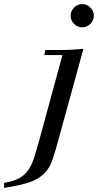

<svg xmlns="http://www.w3.org/2000/svg" viewBox="-151 -735 480 941"><path d="M-131 186V161Q-99 156 -75.5 147Q-52 138 -36 124Q-20 110 -8 91.5Q4 73 12 50Q20 27 28 -1Q36 -29 45 -61L155 -465H66L71 -490H146Q202 -490 258 -496L122 -2Q108 47 96.5 72Q85 97 58.5 121.5Q32 146 -12 160Q-56 174 -131 186ZM212 -618Q195 -635 195 -658Q195 -681 212 -698Q229 -715 252 -715Q275 -715 292 -698Q309 -681 309 -658Q309 -635 292 -618Q275 -601 252 -601Q229 -601 212 -618Z"/></svg>

Font: Justus
Style: Italic
Weight: 400
Italic angle: -12°
Version: Version 001.001